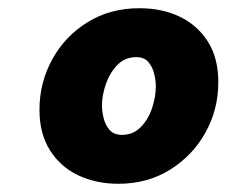

<svg xmlns="http://www.w3.org/2000/svg" viewBox="-20 -735 551 467"><path d="M268 -288Q214 -288 170.5 -308.5Q127 -329 101.5 -369.5Q76 -410 76 -468Q76 -534 107 -590.5Q138 -647 193 -681Q248 -715 319 -715Q374 -715 417 -694.5Q460 -674 485.5 -634Q511 -594 511 -535Q511 -469 480 -413Q449 -357 394 -322.5Q339 -288 268 -288ZM277 -407Q304 -407 322.5 -426Q341 -445 350 -472.5Q359 -500 359 -525Q359 -539 355 -555.5Q351 -572 341 -584Q331 -596 311 -596Q284 -596 265.5 -577Q247 -558 237.5 -530.5Q228 -503 228 -478Q228 -465 232 -448Q236 -431 246.5 -419Q257 -407 277 -407Z"/></svg>

Font: Wix Madefor Text ExtraBold
Style: Italic
Weight: 800
Italic angle: -12°
Designer: Dalton Maag Ltd
Foundry: Dalton Maag Ltd
Version: Version 3.100